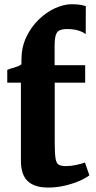

<svg xmlns="http://www.w3.org/2000/svg" viewBox="-20 -856 445 886"><path d="M202.5 9.5Q138.5 9.5 107.5 -20.5Q76.5 -50.5 76.5 -114V-474.5H13.5V-533.5Q25.5 -538.5 38.2 -542.2Q51 -546 61.8 -549.8Q72.5 -553.5 79 -559.5Q79 -565 79 -570.5Q79 -576 79 -581Q79 -637.5 101 -684.2Q123 -731 158.2 -765.2Q193.5 -799.5 234 -818Q274.5 -836.5 311 -836.5Q338.5 -836.5 354 -833.2Q369.5 -830 376 -827.5L375.5 -698.5Q361.5 -709.5 339.2 -715.8Q317 -722 289 -722Q268 -722 255.2 -716.2Q242.5 -710.5 237.2 -693.2Q232 -676 232 -642.5V-555H373V-474.5H232.5V-202Q232.5 -150 236.2 -126Q240 -102 251.2 -95.8Q262.5 -89.5 284.5 -89.5Q308 -89.5 332.2 -95Q356.5 -100.5 372 -106L392.5 -47Q375 -33.5 344.8 -20.5Q314.5 -7.5 277.5 1Q240.5 9.5 202.5 9.5Z"/></svg>

Font: Merriweather 20pt ExtraBold
Style: Regular
Weight: 800
Version: Version 2.100